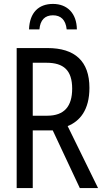

<svg xmlns="http://www.w3.org/2000/svg" viewBox="-20 -959 540 979"><path d="M250 -939C177 -939 131 -895 128 -809H181C185 -857 209 -881 250 -881C290 -881 315 -858 320 -809H372C371 -890 324 -939 250 -939ZM65 0H147V-294H249L387 0H480L325 -316C387 -341 436 -398 436 -511C436 -647 362 -714 222 -714H65ZM221 -369H147V-639H217C304 -639 348 -601 348 -507C348 -417 308 -369 221 -369Z"/></svg>

Font: Noto Sans Mono ExtraCondensed
Style: Regular
Weight: 400
Width: 2
Designer: Monotype Design Team
Foundry: Monotype Imaging Inc.
Version: Version 2.014